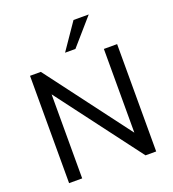

<svg xmlns="http://www.w3.org/2000/svg" viewBox="-164 -1061 1068 1185"><g transform="rotate(-20 370.5 -468.5)"><path d="M85 0V-705H156L570 -155V-705H657V0H587L171 -552V0ZM337 -765 455 -937H555L405 -765Z"/></g></svg>

Font: Nunito Sans Medium
Style: Regular
Weight: 500
Designer: Vernon Adams
Foundry: Vernon Adams
Version: Version 3.101; ttfautohint (v1.8.4.7-5d5b);gftools[0.9.27]